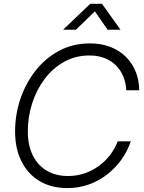

<svg xmlns="http://www.w3.org/2000/svg" viewBox="-20 -963 748 994"><path d="M329.1 10.7Q245.1 10.7 184.3 -25.9Q123.5 -62.5 90.8 -128.4Q58.1 -194.3 58.1 -282.7Q58.1 -369.1 85.4 -450.4Q112.8 -531.7 163.6 -596.7Q214.4 -661.6 285.9 -700Q357.4 -738.3 445.3 -738.3Q505.4 -738.3 552.5 -719.7Q599.6 -701.2 632.6 -668Q665.5 -634.8 682.9 -590.8Q700.2 -546.9 700.7 -495.6H633.8Q631.8 -534.2 618.4 -566.9Q605 -599.6 580.6 -624Q556.2 -648.4 521.7 -662.1Q487.3 -675.8 442.9 -675.8Q370.6 -675.8 311.8 -642.8Q252.9 -609.9 210.9 -554Q168.9 -498 146.5 -428Q124 -357.9 124 -283.7Q124 -210.9 149.7 -158.9Q175.3 -106.9 222.2 -79.3Q269 -51.8 332 -51.8Q377.4 -51.8 417.5 -65.4Q457.5 -79.1 491 -103.3Q524.4 -127.4 549.6 -160.2Q574.7 -192.9 589.4 -231.4H657.2Q640.1 -180.7 608.9 -137Q577.6 -93.3 534.7 -59.8Q491.7 -26.4 439.7 -7.8Q387.7 10.7 329.1 10.7ZM373 -809.1H308.1V-810.5L447.3 -943.4H507.8L603 -810.5V-809.1H537.1L471.2 -904.3Z"/></svg>

Font: Inter 28pt Light
Style: Italic
Weight: 300
Italic angle: -9.3988°
Designer: Rasmus Andersson
Foundry: rsms
Version: Version 4.001;git-66647c0bb